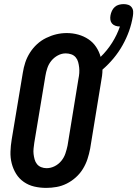

<svg xmlns="http://www.w3.org/2000/svg" viewBox="-20 -907 669 935"><path d="M205 8Q175 8 147 1.5Q119 -5 96 -21Q73 -37 58.5 -60.5Q44 -84 37 -111.5Q30 -139 31 -168.5Q32 -198 37 -228L91 -552Q95 -578 103 -602.5Q111 -627 125.5 -650Q140 -673 160 -691.5Q180 -710 204.5 -722Q229 -734 254 -740Q279 -746 305 -746Q334 -746 361 -738.5Q388 -731 410.5 -716Q433 -701 448 -678.5Q463 -656 470 -630Q502 -661 526 -699Q550 -737 564 -778Q564 -778 563.5 -778Q563 -778 563 -778Q552 -778 542 -781.5Q532 -785 525.5 -792.5Q519 -800 517.5 -810.5Q516 -821 518 -832Q520 -843 525 -854Q530 -865 539 -873Q548 -881 559.5 -884Q571 -887 582 -887Q594 -887 604.5 -883.5Q615 -880 621.5 -871Q628 -862 628.5 -850.5Q629 -839 627 -828Q621 -791 608.5 -756Q596 -721 577 -687Q558 -653 533 -623Q508 -593 479 -568Q479 -553 477 -538Q475 -523 472 -507L419 -183Q414 -157 406 -132.5Q398 -108 384 -85Q370 -62 349.5 -43.5Q329 -25 305 -13Q281 -1 255.5 3.5Q230 8 205 8ZM207 -88Q227 -88 246 -97.5Q265 -107 278.5 -123.5Q292 -140 298.5 -159.5Q305 -179 309 -198L362 -523Q365 -537 366 -551Q367 -565 365.5 -578.5Q364 -592 360.5 -605Q357 -618 348.5 -628Q340 -638 327 -642.5Q314 -647 300 -647Q280 -647 261.5 -637Q243 -627 230 -611Q217 -595 210.5 -575.5Q204 -556 201 -537L147 -212Q145 -198 143.5 -184Q142 -170 143.5 -157Q145 -144 148.5 -131Q152 -118 160 -108Q168 -98 180.5 -93Q193 -88 207 -88Z"/></svg>

Font: Iosevka Curly Slab Oblique
Style: Bold
Weight: 700
Italic angle: -9°
Monospace: yes
Designer: Belleve Invis
Foundry: Belleve Invis
Version: Version 11.1.0; ttfautohint (v1.8.3)